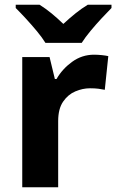

<svg xmlns="http://www.w3.org/2000/svg" viewBox="-20 -786 488 806"><path d="M374.7 -556.4Q390.3 -556.4 407.5 -554.6Q424.7 -552.8 434.6 -550.4L419.9 -409Q408.8 -411.4 393.9 -413.4Q379 -415.4 357.7 -415.4Q327 -415.4 296.2 -402.3Q265.4 -389.3 244.8 -359.1Q224.2 -329 224.2 -277.5V0H73.4V-546.4H188.1L210.3 -454.5H217.4Q241.5 -496.6 282.8 -526.5Q324.1 -556.4 374.7 -556.4ZM170.8 -606Q156.6 -629 134.3 -655.8Q112 -682.6 88.3 -708.3Q64.6 -734 46 -752.4V-766H146.3Q172.3 -749.6 196.3 -729.9Q220.3 -710.2 245.9 -685.6Q272.3 -710.2 297.3 -730.2Q322.2 -750.2 348.2 -766H448V-752.4Q430.3 -734.6 406.4 -708.9Q382.5 -683.2 360 -656.1Q337.5 -629 323 -606Z"/></svg>

Font: Noto Sans Meetei Mayek
Style: Regular
Weight: 400
Designer: Monotype Design Team and Neelakash Kshetrimayum
Foundry: Monotype Imaging Inc.
Version: Version 2.002